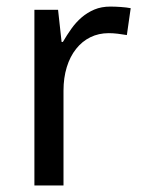

<svg xmlns="http://www.w3.org/2000/svg" viewBox="-20 -566 439 586"><path d="M316.9 -545.9Q331.1 -545.9 348.6 -544.7Q366.2 -543.5 378.9 -541L367.2 -459Q353.5 -461.4 339.1 -463.1Q324.7 -464.8 312 -464.8Q281.2 -464.8 255.9 -452.4Q230.5 -439.9 212.2 -416.7Q193.8 -393.6 183.8 -361.1Q173.8 -328.6 173.8 -289.1V0H85V-536.1H157.2L168 -438H171.9Q184.1 -459 198 -478.5Q211.9 -498 229.2 -512.9Q246.6 -527.8 268.1 -536.9Q289.6 -545.9 316.9 -545.9Z"/></svg>

Font: Genotype
Style: Regular
Weight: 400
Foundry: Ascender Corporation
Version: Version 1.00